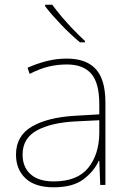

<svg xmlns="http://www.w3.org/2000/svg" viewBox="-20 -786 551 816"><path d="M264 -537Q346 -537 387 -492.5Q428 -448 428 -350V0H406L402 -103H400Q379 -57 334 -23.5Q289 10 208 10Q129 10 88.5 -28Q48 -66 48 -129Q48 -208 114.5 -247.5Q181 -287 299 -294L402 -300V-343Q402 -433 368 -472.5Q334 -512 264 -512Q224 -512 186.5 -503Q149 -494 106 -472L97 -498Q137 -516 178.5 -526.5Q220 -537 264 -537ZM301 -270Q199 -265 137.5 -232Q76 -199 76 -129Q76 -76 110 -45.5Q144 -15 208 -15Q308 -15 354.5 -72Q401 -129 402 -220V-275ZM202 -766Q217 -745 241 -716.5Q265 -688 292 -660Q319 -632 341 -612V-606H320Q280 -639 239 -682Q198 -725 172 -759V-766Z"/></svg>

Font: Noto Sans Syriac Western Thin
Style: Regular
Weight: 100
Designer: Patrick Giasson and the Monotype Design Team
Foundry: Monotype Imaging Inc.
Version: Version 3.000; ttfautohint (v1.8.4.7-5d5b)